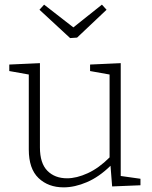

<svg xmlns="http://www.w3.org/2000/svg" viewBox="-20 -800 653 827"><path d="M254 7Q188 7 146 -33Q104 -73 104 -156V-479L20 -494V-522L152 -528V-165Q152 -97 184 -64.5Q216 -32 269 -32Q310 -32 358 -54Q406 -76 452 -122V-479L368 -494V-522L500 -528V-42L585 -30V-2L463 3L456 -86Q407 -38 354.5 -15.5Q302 7 254 7ZM419 -780 439 -758 312 -638 282 -636 150 -758 170 -780 296 -682Z"/></svg>

Font: Bitter Light
Style: Regular
Weight: 300
Designer: Sol Matas, and Bitter project Authors
Foundry: Sol Matas
Version: Version 2.001